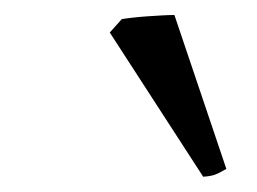

<svg xmlns="http://www.w3.org/2000/svg" viewBox="-20 -732 336 251"><path d="M275.9 -511.2Q266.1 -505.4 260.3 -503.4Q254.4 -501.5 245.6 -501L123.5 -689.5L139.2 -707Q145 -708 154.1 -709Q163.1 -710 173.1 -710.7Q183.1 -711.4 192.4 -711.9Q201.7 -712.4 208 -712.4Z"/></svg>

Font: Gentium Basic
Style: Italic
Weight: 400
Italic angle: -8°
Designer: J. Victor Gaultney and Annie Olsen
Foundry: SIL International
Version: Version 1.102; 2013; Maintenance release